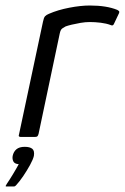

<svg xmlns="http://www.w3.org/2000/svg" viewBox="-50 -497 453 697"><path d="M276 -477Q337 -477 376 -461Q381 -458 382.5 -456Q384 -454 382 -449L364 -411Q362 -406 359 -405Q356 -404 352 -406Q336 -412 315.5 -414.5Q295 -417 276 -417Q260 -417 242.5 -414Q225 -411 210.5 -407.5Q196 -404 188 -401Q183 -398 176.5 -394Q170 -390 167 -376L90 -11Q88 -4 85.5 -2Q83 0 78 0H24Q21 0 19 -2Q17 -4 19 -9L106 -418Q109 -433 113.5 -438Q118 -443 128 -447Q160 -461 201.5 -469Q243 -477 276 -477ZM73 69Q70 82 59 102Q48 122 34.5 142Q21 162 8 176Q4 180 1 180Q-4 180 -12.5 180Q-21 180 -28 180Q-30 179 -29.5 178Q-29 177 -25 170Q-16 157 -3 135.5Q10 114 18 99Q3 98 -1.5 89Q-6 80 -4 69Q-1 54 9.5 45Q20 36 40 36Q58 36 67 43Q76 50 73 69Z"/></svg>

Font: Glory
Style: Italic
Weight: 400
Italic angle: -12°
Designer: Robert Leuschke
Foundry: Robert Leuschke
Version: Version 1.011